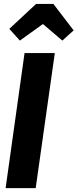

<svg xmlns="http://www.w3.org/2000/svg" viewBox="-20 -965 398 985"><path d="M82 -756.8 27.8 -816.9 165 -944.8H253.9L357.9 -809.1L299.8 -756.8L200.2 -841.8ZM261.2 -692.9 163.1 0H8.8L106 -692.9Z"/></svg>

Font: Fira Sans Compressed
Style: Bold Italic
Weight: 700
Width: 3
Italic angle: -8°
Designer: Carrois Corporate & Edenspiekermann AG
Foundry: Carrois Corporate GbR & Edenspiekermann AG
Version: Version 4.203;PS 004.203;hotconv 1.0.88;makeotf.lib2.5.64775